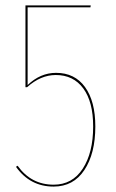

<svg xmlns="http://www.w3.org/2000/svg" viewBox="-20 -680 427 709"><path d="M314 -653H82V-366Q129 -411 187 -411Q256 -411 294 -358.5Q332 -306 332 -213Q332 -113 291.5 -52Q251 9 178 9Q91 9 39 -64L45 -68Q95 2 178 2Q247 2 285.5 -57Q324 -116 324 -213Q324 -304 287.5 -353.5Q251 -403 186 -403Q130 -403 80 -358H74V-660H315Z"/></svg>

Font: Fira Sans Compressed Eight
Style: Regular
Weight: 100
Width: 1
Designer: bBox Type GmbH & Carrois Corporate GbR & Edenspiekermann AG
Foundry: bBox Type GmbH & Carrois Corporate GbR & Edenspiekermann AG
Version: Version 4.301